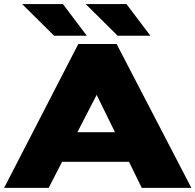

<svg xmlns="http://www.w3.org/2000/svg" viewBox="-20 -914 951 934"><path d="M0 0 360.9 -700H547.3L910.9 0H669.6L607.5 -126.9H282L216.8 0ZM356.5 -271H539.3L450.2 -452.5ZM711.5 -740.3H552.2L396.9 -894.2H595.2ZM402.3 -740.3H243L87.7 -894.2H286.1Z"/></svg>

Font: Science Gothic
Style: Regular
Weight: 400
Designer: Thomas Phinney, Vassil Kateliev, Brandon Buerkle
Foundry: Font Detective LLC
Version: Version 1.018